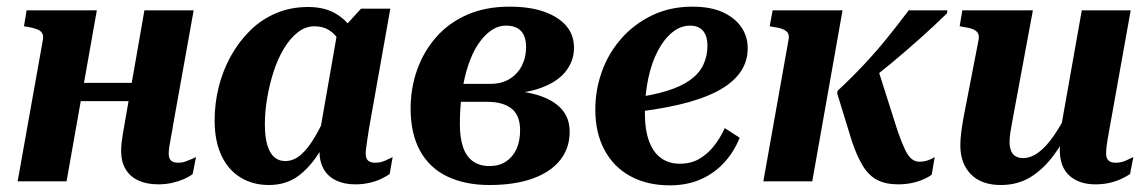

<svg xmlns="http://www.w3.org/2000/svg" viewBox="-20 -545 3451 577"><path d="M155 -241H443L453 -296H166ZM33 0H180L271 -514H60L52 -466L65 -464Q81 -461 91.5 -457Q102 -453 106.5 -445.5Q111 -438 109 -426ZM487 -84Q487 -92 489 -105.5Q491 -119 494.5 -136.5Q498 -154 501 -174L562 -514H414L355 -176Q352 -159 349.5 -144.5Q347 -130 345.5 -117Q344 -104 344 -92Q344 -59 357.5 -36.5Q371 -14 396 -2.5Q421 9 456 9Q478 9 497.5 4.5Q517 0 533 -7Q549 -14 559 -22L569 -73Q565 -71 556 -67Q547 -63 537 -59.5Q527 -56 516 -56Q501 -56 494 -62.5Q487 -69 487 -84Z M1066 -389 1021 -367Q1015 -398 1001.5 -420Q988 -442 969.5 -454Q951 -466 925 -466Q898 -466 875 -448Q852 -430 833.5 -399.5Q815 -369 802.5 -330.5Q790 -292 783 -251Q776 -210 776 -171Q776 -133 783.5 -108.5Q791 -84 804.5 -72.5Q818 -61 837 -61Q863 -61 885 -80.5Q907 -100 928 -136.5Q949 -173 971 -222L998 -198Q969 -134 939.5 -87Q910 -40 874 -14.5Q838 11 788 11Q740 11 703 -11.5Q666 -34 645.5 -77.5Q625 -121 625 -183Q625 -235 637.5 -284.5Q650 -334 674 -377Q698 -420 732 -453.5Q766 -487 810 -505.5Q854 -524 906 -524Q952 -524 984.5 -506.5Q1017 -489 1037 -459Q1057 -429 1066 -389ZM1153 -519 1089 -159Q1086 -141 1084 -126.5Q1082 -112 1080.5 -101.5Q1079 -91 1079 -84Q1079 -69 1086 -62.5Q1093 -56 1107 -56Q1124 -56 1138 -62.5Q1152 -69 1160 -73L1151 -22Q1141 -15 1125.5 -7.5Q1110 0 1090 4.5Q1070 9 1047 9Q1015 9 990.5 -2.5Q966 -14 953 -36.5Q940 -59 940 -92Q940 -101 941.5 -111Q943 -121 946 -135L936 -118L994 -450L1004 -452L1065 -519Z M1451 -46Q1480 -46 1500.5 -59.5Q1521 -73 1532 -97Q1543 -121 1543 -153Q1543 -199 1517 -219Q1491 -239 1444 -239H1301L1312 -293H1454Q1487 -293 1511 -307.5Q1535 -322 1548 -347Q1561 -372 1561 -403Q1561 -436 1545.5 -452Q1530 -468 1501 -468Q1477 -468 1456 -453.5Q1435 -439 1417.5 -413Q1400 -387 1387.5 -350Q1375 -313 1368.5 -268Q1362 -223 1362 -171Q1362 -131 1371.5 -103Q1381 -75 1401 -60.5Q1421 -46 1451 -46ZM1511 -525Q1573 -525 1616 -509.5Q1659 -494 1682 -467Q1705 -440 1705 -401Q1705 -363 1681 -331.5Q1657 -300 1606 -281Q1555 -262 1473 -262L1512 -283L1506 -252L1480 -274Q1546 -274 1593.5 -260Q1641 -246 1666.5 -218.5Q1692 -191 1692 -149Q1692 -100 1663.5 -64Q1635 -28 1581 -8.5Q1527 11 1451 11Q1378 11 1324.5 -14.5Q1271 -40 1242.5 -91.5Q1214 -143 1214 -219Q1214 -280 1233.5 -335Q1253 -390 1290.5 -433Q1328 -476 1383.5 -500.5Q1439 -525 1511 -525Z M1993 12Q1925 12 1874.5 -15.5Q1824 -43 1796.5 -94.5Q1769 -146 1769 -216Q1769 -275 1789 -330.5Q1809 -386 1847.5 -429.5Q1886 -473 1940 -499Q1994 -525 2061 -525Q2115 -525 2151.5 -508.5Q2188 -492 2207.5 -464Q2227 -436 2227 -400Q2227 -358 2203 -325.5Q2179 -293 2133 -269.5Q2087 -246 2020.5 -230.5Q1954 -215 1869 -206L1876 -250Q1939 -258 1983 -271.5Q2027 -285 2054 -304.5Q2081 -324 2093.5 -350Q2106 -376 2106 -408Q2106 -426 2100.5 -439.5Q2095 -453 2083.5 -460.5Q2072 -468 2054 -468Q2025 -468 2000 -447.5Q1975 -427 1956.5 -391.5Q1938 -356 1928 -308.5Q1918 -261 1918 -206Q1918 -155 1930.5 -121Q1943 -87 1966.5 -70Q1990 -53 2023 -53Q2056 -53 2080.5 -67Q2105 -81 2124.5 -105Q2144 -129 2158 -160L2203 -131Q2185 -87 2155 -55Q2125 -23 2084.5 -5.5Q2044 12 1993 12Z M2678 -150 2616 -345 2558 -276Q2609 -314 2655.5 -352.5Q2702 -391 2745 -429.5Q2788 -468 2826 -505L2827 -514H2711Q2680 -473 2647 -432Q2614 -391 2576.5 -351Q2539 -311 2497 -272L2496 -264L2540 -121Q2555 -76 2573 -46.5Q2591 -17 2616.5 -4Q2642 9 2679 9Q2701 9 2720 5Q2739 1 2755 -6Q2771 -13 2780 -20L2789 -73Q2782 -68 2769.5 -63.5Q2757 -59 2743 -59Q2730 -59 2719.5 -67.5Q2709 -76 2699.5 -96Q2690 -116 2678 -150ZM2274 0H2421L2512 -514H2302L2293 -466L2304 -464Q2321 -462 2332 -457.5Q2343 -453 2347.5 -446Q2352 -439 2350 -427Z M3023 -185Q3019 -164 3016.5 -148Q3014 -132 3014 -118Q3014 -104 3018 -93Q3022 -82 3031 -76Q3040 -70 3055 -70Q3078 -70 3101 -87Q3124 -104 3147.5 -138Q3171 -172 3195 -221L3210 -183Q3179 -122 3147 -79Q3115 -36 3076.5 -12.5Q3038 11 2988 11Q2929 11 2897.5 -21.5Q2866 -54 2866 -108Q2866 -126 2868.5 -146Q2871 -166 2876 -194L2921 -426Q2923 -439 2918.5 -446Q2914 -453 2903 -457.5Q2892 -462 2875 -464L2864 -466L2872 -514H3084ZM3313 -151Q3310 -135 3308 -122.5Q3306 -110 3305 -100.5Q3304 -91 3304 -84Q3304 -70 3311 -63Q3318 -56 3333 -56Q3349 -56 3363.5 -62.5Q3378 -69 3386 -73L3376 -22Q3366 -15 3350 -7.5Q3334 0 3314.5 4.5Q3295 9 3272 9Q3223 9 3194 -17Q3165 -43 3165 -94Q3165 -101 3166 -108Q3167 -115 3168 -123Q3169 -131 3171 -140L3164 -136L3231 -514H3378Z"/></svg>

Font: Roboto Serif 72pt SemiCondensed SemiBold
Style: Italic
Weight: 600
Width: 4
Italic angle: -10°
Designer: Greg Gazdowicz
Foundry: Commercial Type
Version: Version 1.008